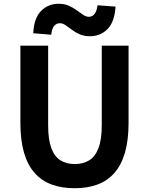

<svg xmlns="http://www.w3.org/2000/svg" viewBox="-20 -983 788 1017"><path d="M376 14Q307 14 254 -5.5Q201 -25 163.5 -67Q126 -109 107 -175Q88 -241 88 -333V-741H235V-320Q235 -243 252 -198Q269 -153 300.5 -133.5Q332 -114 376 -114Q420 -114 452 -133.5Q484 -153 501.5 -198Q519 -243 519 -320V-741H661V-333Q661 -241 642 -175Q623 -109 586 -67Q549 -25 496 -5.5Q443 14 376 14ZM456 -791Q425 -791 401.5 -801.5Q378 -812 360.5 -825.5Q343 -839 327.5 -849.5Q312 -860 297 -860Q279 -860 267 -846Q255 -832 251 -799L156 -807Q160 -887 197.5 -925Q235 -963 291 -963Q322 -963 345 -952.5Q368 -942 386.5 -928.5Q405 -915 420.5 -904.5Q436 -894 451 -894Q468 -894 480 -908Q492 -922 497 -955L592 -948Q587 -867 549.5 -829Q512 -791 456 -791Z"/></svg>

Font: Noto Sans KR
Style: Bold
Weight: 700
Designer: Ryoko NISHIZUKA  (kana, bopomofo & ideographs); Paul D. Hunt (Latin, Greek & Cyrillic); Sandoll Communications , Soo-you
Foundry: Adobe
Version: Version 2.004-H2;hotconv 1.0.118;makeotfexe 2.5.65603